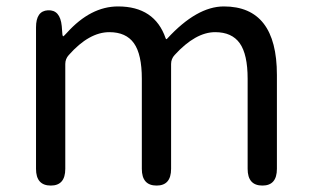

<svg xmlns="http://www.w3.org/2000/svg" viewBox="-20 -577 966 597"><path d="M138 0Q92 0 92 -52V-492Q92 -543 129 -545Q167 -547 172 -496L174 -470Q175 -464 176.5 -464Q178 -464 188 -475Q262 -557 347 -557Q461 -557 495 -458Q497 -453 500 -457Q592 -557 676 -557Q841 -557 841 -344V-52Q841 0 796 0Q750 0 750 -52V-332Q750 -408 725.5 -442.5Q701 -477 649 -477Q588 -477 523 -406Q512 -394 512 -378V-52Q512 0 467 0Q421 0 421 -52V-332Q421 -408 396.5 -442.5Q372 -477 320 -477Q257 -477 194 -406Q183 -394 183 -378V-52Q183 0 138 0Z"/></svg>

Font: Resource Han Rounded JP
Style: Regular
Weight: 400
Designer: Cyano Hao (round all glyphs); Ryoko NISHIZUKA 西塚涼子 (kana, bopomofo & ideographs); Paul D. Hunt (Latin, Greek & Cyrillic)
Foundry: Cyano Hao
Version: 0.990